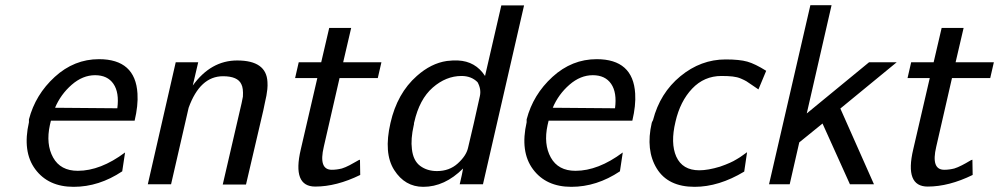

<svg xmlns="http://www.w3.org/2000/svg" viewBox="-20 -713 3866 743"><path d="M92 -240V-251Q117 -347 192 -415.5Q267 -484 363 -484Q504 -484 512 -351Q515 -305 501 -246H177Q176 -243 173 -229Q157 -155 185.5 -103.5Q214 -52 281 -52Q369 -52 464 -123L453 -50Q363 10 265 10Q167 10 116.5 -58Q66 -126 92 -240ZM193 -296 434 -294Q442 -355 419 -388.5Q396 -422 348 -422Q300 -422 257.5 -385Q215 -348 193 -296Z M552 0 660 -472H747L726 -382Q796 -479 898 -479Q1011 -479 1015 -396Q1016 -382 1014.5 -367.5Q1013 -353 1011 -343Q1009 -333 1005 -315Q1001 -297 999 -286Q971 -168 932 1H842L915 -314Q919 -333 920 -339Q922 -372 914 -387Q900 -418 843 -418Q754 -418 710 -296L642 0Z M1122 -411 1136 -472H1223L1254 -605H1339L1308 -472H1456L1442 -411H1294L1233 -145Q1212 -56 1264 -56Q1283 -56 1303 -61Q1316 -65 1332.5 -73.5Q1349 -82 1359.5 -88.5Q1370 -95 1373 -95Q1373 -86 1373.5 -66Q1374 -46 1374 -36Q1282 9 1200 9Q1110 9 1144 -135L1208 -411Z M1491 -237Q1517 -352 1593 -419Q1648 -468 1709 -477Q1734 -480 1752 -479Q1820 -476 1857 -419L1920 -692H2008L1849 0H1759L1767 -35L1769 -45L1772 -61Q1701 10 1618 10Q1547 10 1505.5 -55Q1464 -120 1491 -237ZM1583 -240Q1582 -238 1582 -234Q1582 -230 1581 -228Q1569 -175 1574 -136Q1579 -91 1606 -71Q1633 -51 1671 -51Q1719 -51 1751.5 -80.5Q1784 -110 1791 -140Q1813 -231 1837 -341Q1843 -368 1828 -395Q1804 -419 1766 -419Q1706 -419 1654.5 -374Q1603 -329 1583 -240Z M2018 -240V-251Q2043 -347 2118 -415.5Q2193 -484 2289 -484Q2430 -484 2438 -351Q2441 -305 2427 -246H2103Q2102 -243 2099 -229Q2083 -155 2111.5 -103.5Q2140 -52 2207 -52Q2295 -52 2390 -123L2379 -50Q2289 10 2191 10Q2093 10 2042.5 -58Q1992 -126 2018 -240ZM2119 -296 2360 -294Q2368 -355 2345 -388.5Q2322 -422 2274 -422Q2226 -422 2183.5 -385Q2141 -348 2119 -296Z M2502 -237Q2502 -239 2507 -248Q2534 -353 2613 -418Q2692 -483 2788 -483Q2842 -483 2872 -474.5Q2902 -466 2945 -439L2915 -367Q2907 -372 2891.5 -383Q2876 -394 2868.5 -398.5Q2861 -403 2847 -409Q2833 -415 2815 -417Q2797 -419 2772 -419Q2705 -419 2658.5 -370Q2612 -321 2594 -242Q2574 -159 2597 -107Q2621 -54 2686 -54Q2720 -54 2766 -68Q2777 -72 2786.5 -75.5Q2796 -79 2804.5 -83Q2813 -87 2818 -89.5Q2823 -92 2832 -97.5Q2841 -103 2843.5 -104.5Q2846 -106 2857 -114Q2868 -122 2871 -124L2860 -49Q2762 10 2668 10Q2565 10 2521.5 -61Q2478 -132 2502 -237Z M2956 0 3116 -693H3198L3102 -274L3343 -472H3450L3232 -293L3362 0H3269L3163 -235L3073 -162L3036 0Z M3492 -411 3506 -472H3593L3624 -605H3709L3678 -472H3826L3812 -411H3664L3603 -145Q3582 -56 3634 -56Q3653 -56 3673 -61Q3686 -65 3702.5 -73.5Q3719 -82 3729.5 -88.5Q3740 -95 3743 -95Q3743 -86 3743.5 -66Q3744 -46 3744 -36Q3652 9 3570 9Q3480 9 3514 -135L3578 -411Z"/></svg>

Font: Coval
Style: Book Italic
Weight: 350
Foundry: Context Ltd
Version: Version 001.000